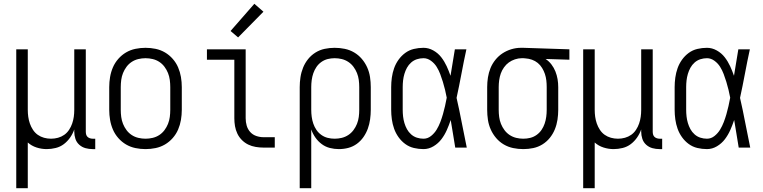

<svg xmlns="http://www.w3.org/2000/svg" viewBox="-20 -781 4040 1016"><path d="M66 215V-520H127V-200Q127 -181 129.5 -163Q132 -145 138 -127.5Q144 -110 154.5 -94Q165 -78 180 -67.5Q195 -57 213 -52Q231 -47 250 -47Q269 -47 287 -52Q305 -57 320 -67.5Q335 -78 345.5 -94Q356 -110 362 -127.5Q368 -145 370.5 -163Q373 -181 373 -200V-520H434V-84Q434 -76 436 -69Q438 -62 443 -57Q448 -52 455.5 -49.5Q463 -47 470 -47H484V8H470Q451 8 432.5 3Q414 -2 399.5 -15Q385 -28 379 -46.5Q373 -65 373 -84V-96Q365 -73 351 -53Q337 -33 318 -18.5Q299 -4 275 2Q251 8 227 8Q200 8 173.5 -0.5Q147 -9 127 -27V215Z M750 8Q723 8 696.5 2.5Q670 -3 647 -16.5Q624 -30 606 -50.5Q588 -71 577.5 -95.5Q567 -120 562.5 -146.5Q558 -173 558 -200V-320Q558 -347 562.5 -373.5Q567 -400 577.5 -424.5Q588 -449 606 -469.5Q624 -490 647 -503.5Q670 -517 696.5 -522.5Q723 -528 750 -528Q777 -528 803.5 -522.5Q830 -517 853 -503.5Q876 -490 894 -469.5Q912 -449 922.5 -424.5Q933 -400 937.5 -373.5Q942 -347 942 -320V-200Q942 -173 937.5 -146.5Q933 -120 922.5 -95.5Q912 -71 894 -50.5Q876 -30 853 -16.5Q830 -3 803.5 2.5Q777 8 750 8ZM750 -47Q769 -47 788 -51.5Q807 -56 823 -66.5Q839 -77 850.5 -92.5Q862 -108 869 -125.5Q876 -143 878.5 -162Q881 -181 881 -200V-320Q881 -339 878.5 -358Q876 -377 869 -394.5Q862 -412 850.5 -427.5Q839 -443 823 -453.5Q807 -464 788 -468.5Q769 -473 750 -473Q731 -473 712 -468.5Q693 -464 677 -453.5Q661 -443 649.5 -427.5Q638 -412 631 -394.5Q624 -377 621.5 -358Q619 -339 619 -320V-200Q619 -181 621.5 -162Q624 -143 631 -125.5Q638 -108 649.5 -92.5Q661 -77 677 -66.5Q693 -56 712 -51.5Q731 -47 750 -47Z M1374 0Q1354 0 1333 -3.5Q1312 -7 1293.5 -16Q1275 -25 1260 -40Q1245 -55 1236 -74Q1227 -93 1223.5 -113.5Q1220 -134 1220 -155V-465H1075V-520H1280V-155Q1280 -135 1285.5 -116Q1291 -97 1304 -82.5Q1317 -68 1336 -61.5Q1355 -55 1374 -55H1434V0ZM1240 -583 1200 -617 1326 -761 1374 -719Z M1566 215V-320Q1566 -346 1570 -372.5Q1574 -399 1584 -423.5Q1594 -448 1610.5 -468.5Q1627 -489 1649.5 -503Q1672 -517 1698 -522.5Q1724 -528 1751 -528Q1778 -528 1804.5 -522.5Q1831 -517 1854 -503.5Q1877 -490 1894.5 -469.5Q1912 -449 1923 -424.5Q1934 -400 1938 -373.5Q1942 -347 1942 -320V-200Q1942 -175 1938.5 -149.5Q1935 -124 1926.5 -100.5Q1918 -77 1903.5 -56Q1889 -35 1868.5 -20Q1848 -5 1823.5 1.5Q1799 8 1773 8Q1749 8 1725.5 2Q1702 -4 1682.5 -18.5Q1663 -33 1649 -53Q1635 -73 1627 -96V215ZM1751 -47Q1770 -47 1788.5 -51.5Q1807 -56 1823 -66.5Q1839 -77 1850.5 -92.5Q1862 -108 1869 -125.5Q1876 -143 1878.5 -162Q1881 -181 1881 -200V-320Q1881 -339 1878.5 -358Q1876 -377 1869 -394.5Q1862 -412 1850.5 -427.5Q1839 -443 1823 -453.5Q1807 -464 1788.5 -468.5Q1770 -473 1751 -473Q1732 -473 1714 -468.5Q1696 -464 1680.5 -453Q1665 -442 1654.5 -426.5Q1644 -411 1638 -393.5Q1632 -376 1629.5 -357.5Q1627 -339 1627 -320V-200Q1627 -181 1629.5 -162.5Q1632 -144 1638 -126.5Q1644 -109 1654.5 -93.5Q1665 -78 1680.5 -67Q1696 -56 1714 -51.5Q1732 -47 1751 -47Z M2221 8Q2195 8 2170 2Q2145 -4 2124.5 -19Q2104 -34 2089 -55Q2074 -76 2065.5 -100Q2057 -124 2053.5 -149.5Q2050 -175 2050 -200V-320Q2050 -345 2053.5 -370.5Q2057 -396 2065.5 -420Q2074 -444 2089 -465Q2104 -486 2124.5 -501Q2145 -516 2170 -522Q2195 -528 2221 -528Q2248 -528 2273 -514Q2298 -500 2315 -478Q2332 -456 2343.5 -431Q2355 -406 2364 -380Q2370 -415 2375.5 -450Q2381 -485 2387 -520H2448Q2434 -456 2422 -391.5Q2410 -327 2396 -263Q2411 -198 2423.5 -132Q2436 -66 2450 0H2389Q2383 -37 2377 -73.5Q2371 -110 2365 -146Q2356 -119 2344.5 -93Q2333 -67 2316 -44.5Q2299 -22 2274 -7Q2249 8 2221 8ZM2221 -47Q2243 -47 2261 -61.5Q2279 -76 2290.5 -95Q2302 -114 2310 -135Q2318 -156 2324 -177Q2330 -198 2335 -220Q2340 -242 2344 -264Q2340 -285 2335 -306Q2330 -327 2323.5 -348Q2317 -369 2309.5 -389Q2302 -409 2290.5 -427.5Q2279 -446 2260.5 -459.5Q2242 -473 2221 -473Q2203 -473 2186 -467.5Q2169 -462 2155.5 -450Q2142 -438 2133.5 -422.5Q2125 -407 2120 -390Q2115 -373 2113 -355.5Q2111 -338 2111 -320V-200Q2111 -182 2113 -164.5Q2115 -147 2120 -130Q2125 -113 2133.5 -97.5Q2142 -82 2155.5 -70Q2169 -58 2186 -52.5Q2203 -47 2221 -47Z M2749 8Q2722 8 2695.5 2.5Q2669 -3 2646 -16.5Q2623 -30 2605.5 -50.5Q2588 -71 2577 -95.5Q2566 -120 2562 -146.5Q2558 -173 2558 -200V-320Q2558 -346 2562 -371.5Q2566 -397 2575.5 -420.5Q2585 -444 2601.5 -464.5Q2618 -485 2639.5 -499Q2661 -513 2686 -520.5Q2711 -528 2736 -528Q2740 -528 2743.5 -528Q2747 -528 2750 -528L2993 -520V-465L2867 -469Q2885 -457 2898 -440Q2911 -423 2919 -403Q2927 -383 2930.5 -362Q2934 -341 2934 -320V-200Q2934 -174 2930 -147.5Q2926 -121 2916 -96.5Q2906 -72 2889.5 -51.5Q2873 -31 2850.5 -17Q2828 -3 2802 2.5Q2776 8 2749 8ZM2749 -47Q2768 -47 2786 -51.5Q2804 -56 2819.5 -67Q2835 -78 2845.5 -93.5Q2856 -109 2862 -126.5Q2868 -144 2870.5 -162.5Q2873 -181 2873 -200V-320Q2873 -338 2871 -355.5Q2869 -373 2863.5 -389.5Q2858 -406 2848.5 -421.5Q2839 -437 2825.5 -448Q2812 -459 2795 -465Q2778 -471 2761 -472L2750 -473Q2748 -473 2745.5 -473Q2743 -473 2741 -473Q2723 -473 2705 -467Q2687 -461 2672.5 -450.5Q2658 -440 2647 -424.5Q2636 -409 2630 -392Q2624 -375 2621.5 -356.5Q2619 -338 2619 -320V-200Q2619 -181 2621.5 -162Q2624 -143 2631 -125.5Q2638 -108 2649.5 -92.5Q2661 -77 2677 -66.5Q2693 -56 2711.5 -51.5Q2730 -47 2749 -47Z M3066 215V-520H3127V-200Q3127 -181 3129.5 -163Q3132 -145 3138 -127.5Q3144 -110 3154.5 -94Q3165 -78 3180 -67.5Q3195 -57 3213 -52Q3231 -47 3250 -47Q3269 -47 3287 -52Q3305 -57 3320 -67.5Q3335 -78 3345.5 -94Q3356 -110 3362 -127.5Q3368 -145 3370.5 -163Q3373 -181 3373 -200V-520H3434V-84Q3434 -76 3436 -69Q3438 -62 3443 -57Q3448 -52 3455.5 -49.5Q3463 -47 3470 -47H3484V8H3470Q3451 8 3432.5 3Q3414 -2 3399.5 -15Q3385 -28 3379 -46.5Q3373 -65 3373 -84V-96Q3365 -73 3351 -53Q3337 -33 3318 -18.5Q3299 -4 3275 2Q3251 8 3227 8Q3200 8 3173.5 -0.5Q3147 -9 3127 -27V215Z M3721 8Q3695 8 3670 2Q3645 -4 3624.5 -19Q3604 -34 3589 -55Q3574 -76 3565.5 -100Q3557 -124 3553.5 -149.5Q3550 -175 3550 -200V-320Q3550 -345 3553.5 -370.5Q3557 -396 3565.5 -420Q3574 -444 3589 -465Q3604 -486 3624.5 -501Q3645 -516 3670 -522Q3695 -528 3721 -528Q3748 -528 3773 -514Q3798 -500 3815 -478Q3832 -456 3843.5 -431Q3855 -406 3864 -380Q3870 -415 3875.5 -450Q3881 -485 3887 -520H3948Q3934 -456 3922 -391.5Q3910 -327 3896 -263Q3911 -198 3923.5 -132Q3936 -66 3950 0H3889Q3883 -37 3877 -73.5Q3871 -110 3865 -146Q3856 -119 3844.5 -93Q3833 -67 3816 -44.5Q3799 -22 3774 -7Q3749 8 3721 8ZM3721 -47Q3743 -47 3761 -61.5Q3779 -76 3790.5 -95Q3802 -114 3810 -135Q3818 -156 3824 -177Q3830 -198 3835 -220Q3840 -242 3844 -264Q3840 -285 3835 -306Q3830 -327 3823.5 -348Q3817 -369 3809.5 -389Q3802 -409 3790.5 -427.5Q3779 -446 3760.5 -459.5Q3742 -473 3721 -473Q3703 -473 3686 -467.5Q3669 -462 3655.5 -450Q3642 -438 3633.5 -422.5Q3625 -407 3620 -390Q3615 -373 3613 -355.5Q3611 -338 3611 -320V-200Q3611 -182 3613 -164.5Q3615 -147 3620 -130Q3625 -113 3633.5 -97.5Q3642 -82 3655.5 -70Q3669 -58 3686 -52.5Q3703 -47 3721 -47Z"/></svg>

Font: Iosevka SS04 Light
Style: Regular
Weight: 300
Monospace: yes
Designer: Belleve Invis
Foundry: Belleve Invis
Version: Version 19.0.0; ttfautohint (v1.8.4)